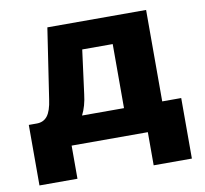

<svg xmlns="http://www.w3.org/2000/svg" viewBox="-77 -622 913 856"><g transform="rotate(-10 379.5 -194.0)"><path d="M34 150V-124H70Q101 -124 118.5 -146.5Q136 -169 143 -220L191 -538H638V-124H724V150H551V0H206V150ZM301 -216Q295 -163 275 -124H465V-414H327Z"/></g></svg>

Font: Geist ExtBd
Style: Regular
Weight: 400
Designer: Basement.studio, Andrés Briganti, Mateo Zaragoza
Foundry: Basement.studio, Vercel, Andrés Briganti, Guido Ferreyra, Mateo Zaragoza
Version: Version 1.401